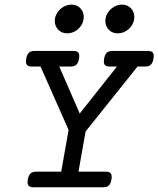

<svg xmlns="http://www.w3.org/2000/svg" viewBox="-20 -796 673 816"><path d="M633.3 -558.1Q633.3 -550.8 632.3 -546.4Q628.9 -528.3 620.6 -520.8Q612.3 -513.2 595.7 -513.2H564.5L343.8 -237.3L313.5 -66.4H428.7Q442.4 -66.4 448.5 -61.5Q454.6 -56.6 454.6 -44.9Q454.6 -37.6 453.6 -33.2Q450.7 -15.1 442.4 -7.6Q434.1 0 417.5 0H123.5Q109.9 0 103.5 -5.1Q97.2 -10.3 97.2 -22Q97.2 -25.4 98.1 -33.2Q101.6 -51.3 109.9 -58.8Q118.2 -66.4 134.8 -66.4H240.2L271.5 -243.7L152.3 -513.2H116.2Q102.5 -513.2 96.4 -518.1Q90.3 -522.9 90.3 -534.7Q90.3 -542 91.3 -546.4Q94.7 -564.5 103 -572Q111.3 -579.6 127.9 -579.6H291Q304.7 -579.6 310.8 -574.7Q316.9 -569.8 316.9 -558.1Q316.9 -550.8 315.9 -546.4Q312.5 -528.3 304.2 -520.8Q295.9 -513.2 279.3 -513.2H231.9L318.8 -313.5L477.1 -513.2H447.3Q433.6 -513.2 427.5 -518.1Q421.4 -522.9 421.4 -534.7Q421.4 -542 422.4 -546.4Q425.8 -564.5 434.1 -572Q442.4 -579.6 459 -579.6H607.4Q621.1 -579.6 627.2 -574.7Q633.3 -569.8 633.3 -558.1ZM335.9 -724.1Q335.9 -705.1 325.9 -689Q315.9 -672.9 299.8 -663.6Q283.7 -654.3 265.6 -654.3Q242.7 -654.3 227.8 -669.4Q212.9 -684.6 212.9 -707Q212.9 -725.1 222.9 -741.2Q232.9 -757.3 249.3 -766.8Q265.6 -776.4 283.7 -776.4Q306.6 -776.4 321.3 -761.2Q335.9 -746.1 335.9 -724.1ZM550.8 -724.1Q550.8 -705.1 540.8 -689Q530.8 -672.9 514.6 -663.6Q498.5 -654.3 480.5 -654.3Q457.5 -654.3 442.6 -669.4Q427.7 -684.6 427.7 -707Q427.7 -725.1 437.7 -741.2Q447.8 -757.3 464.1 -766.8Q480.5 -776.4 498.5 -776.4Q521.5 -776.4 536.1 -761.2Q550.8 -746.1 550.8 -724.1Z"/></svg>

Font: Courier Prime
Style: Italic
Weight: 400
Italic angle: -10°
Designer: Alan Dague-Greene
Foundry: Quote-Unquote Apps
Version: Version 3.018